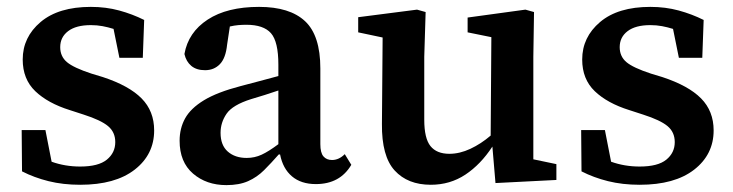

<svg xmlns="http://www.w3.org/2000/svg" viewBox="-20 -523 2131 558"><path d="M213 14Q163 14 121 3.5Q79 -7 44 -25L43 -145H112L130 -53Q169 -39 213 -39Q266 -39 290.5 -59Q315 -79 315 -110Q315 -139 294 -156.5Q273 -174 223 -190L183 -203Q119 -223 82.5 -258Q46 -293 46 -350Q46 -415 98 -459Q150 -503 244 -503Q288 -503 326.5 -492.5Q365 -482 399 -465L395 -355H327L310 -439Q294 -444 278 -447Q262 -450 244 -450Q201 -450 178 -432.5Q155 -415 155 -386Q155 -359 174.5 -342.5Q194 -326 246 -309L279 -299Q355 -274 391.5 -237Q428 -200 428 -144Q428 -74 371.5 -30Q315 14 213 14Z M898 12Q855 12 828.5 -10.5Q802 -33 794 -74H790Q768 -49 747.5 -28.5Q727 -8 701 3.5Q675 15 638 15Q580 15 541 -18.5Q502 -52 502 -114Q502 -150 518 -179Q534 -208 572.5 -231.5Q611 -255 680 -273Q708 -280 735 -287.5Q762 -295 789 -302V-335Q789 -402 767.5 -426.5Q746 -451 696 -451Q684 -451 672.5 -450Q661 -449 648 -446L640 -393Q636 -354 619 -336.5Q602 -319 576 -319Q551 -319 536 -331.5Q521 -344 516 -366Q527 -429 583.5 -466Q640 -503 733 -503Q822 -503 866.5 -461.5Q911 -420 911 -324V-104Q911 -79 920 -68.5Q929 -58 945 -58Q965 -58 982 -75L1001 -44Q968 12 898 12ZM621 -137Q621 -101 642 -82.5Q663 -64 697 -64Q720 -64 740.5 -73.5Q761 -83 789 -104V-260Q769 -253 749.5 -247Q730 -241 710 -235Q656 -218 638.5 -192.5Q621 -167 621 -137Z M1420 9 1411 -97Q1377 -45 1332.5 -15.5Q1288 14 1232 14Q1165 14 1127 -27.5Q1089 -69 1090 -163L1092 -414L1021 -429V-473L1192 -495L1217 -488L1213 -358V-175Q1213 -121 1231 -98.5Q1249 -76 1286 -76Q1316 -76 1347 -90.5Q1378 -105 1406 -129L1408 -415L1339 -429V-472L1507 -495L1532 -488L1530 -358V-60L1597 -46V0Z M1839 14Q1789 14 1747 3.5Q1705 -7 1670 -25L1669 -145H1738L1756 -53Q1795 -39 1839 -39Q1892 -39 1916.5 -59Q1941 -79 1941 -110Q1941 -139 1920 -156.5Q1899 -174 1849 -190L1809 -203Q1745 -223 1708.5 -258Q1672 -293 1672 -350Q1672 -415 1724 -459Q1776 -503 1870 -503Q1914 -503 1952.5 -492.5Q1991 -482 2025 -465L2021 -355H1953L1936 -439Q1920 -444 1904 -447Q1888 -450 1870 -450Q1827 -450 1804 -432.5Q1781 -415 1781 -386Q1781 -359 1800.5 -342.5Q1820 -326 1872 -309L1905 -299Q1981 -274 2017.5 -237Q2054 -200 2054 -144Q2054 -74 1997.5 -30Q1941 14 1839 14Z"/></svg>

Font: Source Serif 4 SmText Semibold
Style: Regular
Weight: 600
Designer: Frank Grießhammer
Foundry: Adobe
Version: Version 4.005;hotconv 1.1.0;makeotfexe 2.6.0